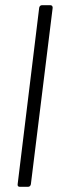

<svg xmlns="http://www.w3.org/2000/svg" viewBox="-20 -720 224 740"><path d="M56 0H88C94 0 98 -4 99 -10L183 -690C183 -696 180 -700 174 -700H142C136 -700 132 -696 131 -690L48 -10C47 -4 50 0 56 0Z"/></svg>

Font: Barlow Semi Condensed Light
Style: Italic
Weight: 300
Width: 4
Italic angle: -7°
Designer: Jeremy Tribby
Foundry: Tribby Type
Version: Version 1.422;hotconv 1.0.109;makeotfexe 2.5.65596